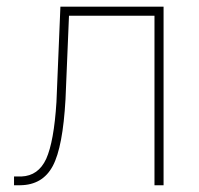

<svg xmlns="http://www.w3.org/2000/svg" viewBox="-20 -548 588 568"><path d="M158.7 -528.3C158.7 -528.3 147 -246.1 147 -246.1C147 -246.1 147 -246.1 147 -246.1C142.1 -167.5 131.8 -111.8 116.7 -78.1C101.1 -44.4 76.7 -27.3 43.5 -25.9C43.5 -25.9 21.5 -25.9 21.5 -25.9C21.5 -25.9 21.5 0 21.5 0C21.5 0 40 0 40 0C40 0 40 0 40 0C84 -0.5 116.2 -19.5 136.2 -57.1C156.2 -94.7 168.5 -160.2 173.8 -254.4C173.8 -254.4 184.1 -501.5 184.1 -501.5C184.1 -501.5 437 -501.5 437 -501.5C437 -501.5 437 0 437 0C437 0 463.9 0 463.9 0C463.9 0 463.9 -528.3 463.9 -528.3C463.9 -528.3 158.7 -528.3 158.7 -528.3Z"/></svg>

Font: WOX
Style: Regular
Weight: 500
Designer: Google
Foundry: ""
Version: ""